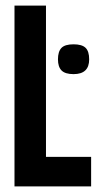

<svg xmlns="http://www.w3.org/2000/svg" viewBox="-20 -669 357 689"><path d="M32 0V-649H145V-106H307V0ZM244 -403Q214 -403 201 -416Q188 -429 188 -456Q188 -484 200.5 -497Q213 -510 244 -510Q274 -510 287 -497.5Q300 -485 300 -456Q300 -403 244 -403Z"/></svg>

Font: New Amsterdam
Style: Regular
Weight: 400
Designer: Vladimir Nikolic
Foundry: Vladimir Nikolic
Version: Version 1.000; ttfautohint (v1.8.4.7-5d5b)